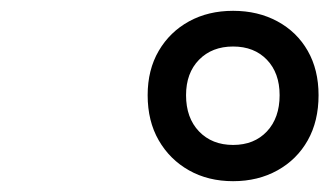

<svg xmlns="http://www.w3.org/2000/svg" viewBox="-20 -1020 609 355"><path d="M411 -685Q365 -685 329.5 -705Q294 -725 273.5 -760.5Q253 -796 253 -844Q253 -891 273.5 -926Q294 -961 329.5 -980.5Q365 -1000 411 -1000Q457 -1000 493 -980.5Q529 -961 549 -926Q569 -891 569 -844Q569 -796 549 -760.5Q529 -725 493 -705Q457 -685 411 -685ZM411 -752Q450 -752 473.5 -777Q497 -802 497 -844Q497 -885 473.5 -909.5Q450 -934 411 -934Q372 -934 348 -909.5Q324 -885 324 -844Q324 -802 348 -777Q372 -752 411 -752Z"/></svg>

Font: Playwrite SK
Style: Regular
Weight: 400
Designer: Veronika Burian, José Scaglione
Foundry: TypeTogether
Version: Version 1.002